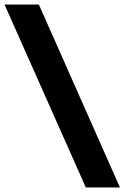

<svg xmlns="http://www.w3.org/2000/svg" viewBox="-65 -727 551 850"><path d="M466 103H315L-45 -707H107Z"/></svg>

Font: Hind Jalandhar
Style: Bold
Weight: 700
Designer: Namrata Goyal
Foundry: Indian Type Foundry
Version: Version 0.702;PS 1.0;hotconv 1.0.81;makeotf.lib2.5.63406